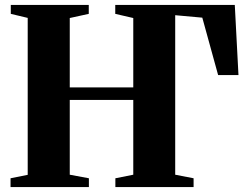

<svg xmlns="http://www.w3.org/2000/svg" viewBox="-20 -763 1012 783"><path d="M23 0V-36L93 -50V-690L24 -706.5V-743H342V-706.5L264.5 -689.5V-406.5H523.5V-689.5L450 -706.5V-743H937.5L952.5 -457H869.5L805 -691L694.5 -701V-50.5L769.5 -36V0H450.5V-36L523.5 -50.5V-355.5H264.5V-50.5L342.5 -36V0Z"/></svg>

Font: Merriweather 96pt ExtraBold
Style: Regular
Weight: 800
Version: Version 2.100